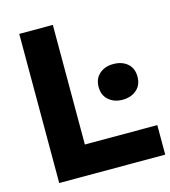

<svg xmlns="http://www.w3.org/2000/svg" viewBox="-106 -788 775 873"><g transform="rotate(-15 282.0 -351.0)"><path d="M223 -702H65V0H564V-139H223ZM351 -375Q351 -336 377 -313.5Q403 -291 442 -291Q482 -291 508 -313.5Q534 -336 534 -375Q534 -415 508.5 -437Q483 -459 442 -459Q402 -459 376.5 -436.5Q351 -414 351 -375Z"/></g></svg>

Font: Geom
Style: Bold
Weight: 700
Version: Version 1.102